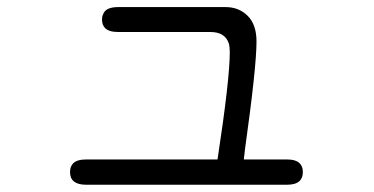

<svg xmlns="http://www.w3.org/2000/svg" viewBox="-20 -506 1040 534"><path d="M619.1 -361.3Q619.1 -286.1 585 -62.5H219.7Q194.3 -62.5 183.6 -51.8Q174.8 -43 174.8 -27.3Q174.8 7.8 219.7 7.8H778.3Q802.7 7.8 813.5 -2.9Q822.3 -11.7 822.3 -27.3Q822.3 -43 813.5 -51.8Q802.7 -62.5 778.3 -62.5H658.2L661.1 -88.9Q693.4 -319.3 693.4 -390.6Q693.4 -437.5 668.9 -461.9Q644.5 -486.3 607.4 -486.3H308.6Q273.4 -486.3 266.6 -465.8Q263.7 -460 263.7 -452.1Q263.7 -436.5 272.5 -427.7Q283.2 -417 308.6 -417H565.4Q605.5 -417 616.2 -385.7Q619.1 -375 619.1 -361.3Z"/></svg>

Font: FakePearl
Style: Light
Weight: 350
Version: Version 1.2